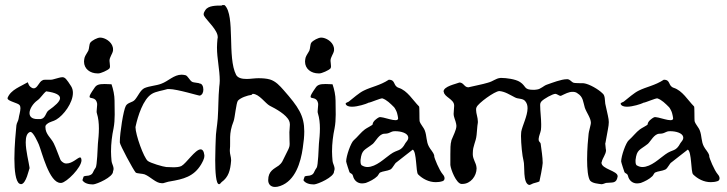

<svg xmlns="http://www.w3.org/2000/svg" viewBox="-20 -723 2882 761"><path d="M63 7C84 7 95 -55 97 -55V-59C94 -81 82 -126 82 -159C82 -179 86 -195 99 -200H101C112 -200 130 -159 134 -150C146 -121 175 2 220 2H223C244 0 303 -59 303 -88C303 -92 302 -96 299 -99H297C289 -99 267 -75 244 -75C242 -75 239 -75 236 -76C230 -78 221 -85 219 -91C210 -112 203 -135 193 -155C182 -177 160 -191 160 -219V-221C160 -225 162 -228 167 -232C178 -241 192 -242 203 -249C232 -266 269 -315 269 -355C269 -364 267 -373 262 -381C244 -409 238 -417 227 -417C219 -417 209 -413 189 -408C186 -407 182 -407 179 -407H162C157 -407 152 -407 149 -405C134 -399 129 -373 114 -373C112 -373 109 -373 106 -375C95 -382 95 -385 90 -397C62 -380 23 -368 10 -335V-333C10 -322 52 -315 58 -306C60 -303 61 -299 61 -294C61 -281 55 -264 54 -254C53 -244 46 -236 45 -226C43 -205 37 -147 37 -94C37 -47 42 -4 57 5C60 6 62 7 63 7ZM141 -251H129C106 -251 97 -261 97 -275C97 -291 111 -313 128 -325C142 -335 150 -351 163 -361C202 -356 218 -346 218 -334C218 -321 199 -304 172 -285C161 -277 161 -254 141 -251Z M422 -389C412 -389 403 -390 395 -390C372 -390 362 -387 354 -374C340 -354 335 -345 335 -340C335 -329 360 -342 365 -312V-307C365 -299 363 -290 363 -282C363 -279 363 -276 364 -274C370 -255 372 -234 372 -214C372 -193 370 -173 368 -153C367 -138 365 -66 359 -58C346 -41 351 -32 331 -27C325 -26 311 -26 311 -22C309 -16 306 -8 307 -8C315 4 332 8 348 8H349C364 7 428 -21 428 -43V-44C435 -59 423 -72 422 -86C421 -98 420 -110 420 -123C420 -154 424 -186 430 -214C437 -250 434 -287 434 -324C434 -345 429 -369 422 -389ZM377 -574C366 -574 345 -563 338 -554C333 -547 334 -531 330 -522C325 -512 318 -504 315 -494C314 -489 313 -483 313 -479C313 -450 337 -432 367 -432H370C379 -432 407 -444 414 -452C415 -454 416 -456 416 -460C416 -468 414 -477 414 -482C414 -497 426 -509 428 -523V-527C428 -530 428 -533 427 -536C422 -558 396 -574 377 -574Z M620 3H627C636 1 645 -3 654 -4C707 -13 748 -23 777 -71C782 -80 790 -93 790 -105V-108C788 -125 782 -131 775 -131C754 -131 718 -75 699 -65C691 -61 679 -60 667 -60C657 -60 647 -61 639 -61C626 -62 576 -77 566 -85C550 -97 517 -189 517 -219C517 -220 518 -222 518 -224C526 -261 547 -330 582 -351C598 -361 625 -364 644 -370H651C682 -370 769 -343 772 -344C782 -347 786 -357 786 -368C786 -380 781 -392 771 -392C769 -395 747 -395 741 -399C732 -404 724 -423 715 -425C709 -426 705 -427 700 -427C669 -427 647 -401 619 -391C598 -383 575 -383 553 -374C536 -366 528 -343 515 -328C505 -316 488 -318 479 -304C469 -287 455 -195 455 -163V-158C455 -149 508 -50 518 -39C523 -35 545 -35 553 -32C576 -23 598 3 620 3Z M958 -410C938 -410 923 -414 916 -426C880 -495 913 -660 871 -702C870 -703 868 -703 865 -703H862C860 -703 859 -700 858 -701C837 -701 805 -701 794 -683C794 -682 783 -670 789 -660C801 -640 843 -604 843 -576C843 -574 843 -571 842 -569C841 -557 840 -546 840 -535C840 -490 851 -447 851 -403C851 -395 850 -387 849 -379C845 -337 846 -295 843 -253C841 -225 835 -197 835 -169C835 -163 833 -127 833 -88C833 -42 836 7 848 7H849C853 6 855 2 858 -1C886 -21 893 -48 896 -86V-89C896 -101 891 -112 891 -124V-129C895 -165 885 -191 906 -243C911 -256 916 -315 923 -324C934 -336 961 -345 977 -347C979 -348 980 -351 982 -351C1007 -351 1032 -313 1049 -304C1073 -292 1115 -269 1126 -244C1128 -240 1129 -234 1129 -229C1129 -218 1127 -207 1127 -199C1127 -174 1128 -161 1128 -153C1128 -137 1124 -134 1099 -83C1095 -76 1090 -71 1085 -67C1067 -54 1043 -46 1043 -9C1043 7 1053 18 1070 18C1076 18 1083 17 1091 14C1151 -7 1172 -80 1180 -136C1184 -162 1186 -183 1186 -202C1186 -265 1163 -299 1104 -366C1089 -383 1073 -401 1050 -408C1036 -412 1020 -413 1004 -413C989 -413 972 -410 958 -410Z M1298 -389C1288 -389 1279 -390 1271 -390C1248 -390 1238 -387 1230 -374C1216 -354 1211 -345 1211 -340C1211 -329 1236 -342 1241 -312V-307C1241 -299 1239 -290 1239 -282C1239 -279 1239 -276 1240 -274C1246 -255 1248 -234 1248 -214C1248 -193 1246 -173 1244 -153C1243 -138 1241 -66 1235 -58C1222 -41 1227 -32 1207 -27C1201 -26 1187 -26 1187 -22C1185 -16 1182 -8 1183 -8C1191 4 1208 8 1224 8H1225C1240 7 1304 -21 1304 -43V-44C1311 -59 1299 -72 1298 -86C1297 -98 1296 -110 1296 -123C1296 -154 1300 -186 1306 -214C1313 -250 1310 -287 1310 -324C1310 -345 1305 -369 1298 -389ZM1253 -574C1242 -574 1221 -563 1214 -554C1209 -547 1210 -531 1206 -522C1201 -512 1194 -504 1191 -494C1190 -489 1189 -483 1189 -479C1189 -450 1213 -432 1243 -432H1246C1255 -432 1283 -444 1290 -452C1291 -454 1292 -456 1292 -460C1292 -468 1290 -477 1290 -482C1290 -497 1302 -509 1304 -523V-527C1304 -530 1304 -533 1303 -536C1298 -558 1272 -574 1253 -574Z M1415 4C1420 4 1425 3 1430 2C1446 -4 1464 -13 1476 -25C1479 -28 1483 -37 1486 -39C1498 -45 1515 -45 1527 -51C1537 -56 1544 -76 1552 -80C1554 -81 1615 -130 1616 -130C1632 -122 1628 -41 1637 -32C1655 -14 1680 -1 1707 -1C1716 -1 1725 -2 1734 -5C1744 -8 1745 -21 1735 -32C1721 -48 1701 -97 1701 -104V-107C1697 -121 1686 -130 1680 -142C1669 -162 1672 -184 1664 -205C1659 -219 1647 -229 1643 -243C1642 -249 1643 -300 1641 -301C1616 -326 1595 -364 1560 -375C1537 -383 1549 -407 1521 -407C1486 -384 1452 -379 1422 -364C1403 -355 1380 -334 1362 -320C1359 -318 1350 -316 1350 -312V-311C1353 -303 1363 -300 1375 -300C1398 -300 1431 -311 1439 -315C1440 -316 1440 -316 1441 -316C1448 -316 1490 -335 1496 -333C1513 -327 1527 -313 1542 -298C1545 -295 1553 -280 1554 -274C1555 -272 1558 -256 1558 -254C1558 -233 1495 -264 1482 -258C1474 -254 1457 -242 1457 -230C1457 -227 1432 -215 1426 -210C1412 -200 1397 -180 1382 -167C1371 -158 1352 -105 1352 -83C1352 -80 1364 -43 1365 -41C1369 -34 1376 -37 1379 -26C1383 -8 1397 4 1415 4ZM1436 -61C1429 -61 1422 -63 1415 -67C1410 -69 1409 -77 1409 -83V-89C1414 -131 1425 -127 1458 -153C1469 -163 1483 -193 1504 -193C1527 -193 1526 -203 1546 -203C1569 -203 1595 -196 1598 -180V-176C1598 -168 1591 -162 1587 -156C1568 -120 1557 -133 1527 -111C1505 -96 1471 -61 1436 -61Z M2077 10H2078C2082 10 2090 5 2093 4C2101 1 2111 0 2118 -4C2119 -5 2131 -67 2131 -77C2131 -101 2126 -128 2123 -153C2122 -160 2115 -160 2115 -170V-173C2116 -185 2122 -196 2124 -208C2125 -216 2125 -223 2125 -231C2125 -255 2121 -282 2121 -305V-307C2121 -312 2122 -316 2126 -321C2136 -332 2171 -351 2181 -351H2182C2189 -350 2196 -343 2202 -343C2204 -343 2204 -344 2205 -344C2220 -351 2234 -359 2249 -359C2256 -359 2263 -358 2269 -353C2292 -339 2291 -319 2298 -296C2305 -276 2322 -255 2322 -236C2322 -233 2321 -231 2321 -229C2319 -217 2314 -203 2313 -193C2311 -176 2307 -132 2307 -91C2307 -54 2310 -20 2319 -7C2329 4 2350 5 2363 7H2365C2371 7 2377 3 2382 2C2407 -1 2423 6 2428 -23V-25C2428 -46 2364 -53 2364 -78C2364 -79 2364 -80 2365 -81C2368 -97 2382 -111 2382 -128C2382 -130 2381 -132 2381 -133C2381 -140 2379 -147 2379 -153C2379 -154 2379 -156 2380 -158C2388 -206 2393 -222 2393 -239C2393 -254 2388 -269 2379 -312C2377 -325 2379 -345 2368 -353C2352 -369 2316 -390 2294 -393C2289 -394 2258 -392 2251 -396C2245 -399 2239 -408 2230 -409H2226C2205 -409 2169 -395 2149 -388C2135 -384 2123 -369 2107 -368C2102 -367 2097 -367 2094 -367C2055 -367 2067 -381 2041 -398C2023 -410 1984 -414 1970 -414H1963C1944 -412 1936 -401 1913 -395C1890 -388 1865 -384 1841 -378C1839 -377 1837 -377 1836 -377C1820 -377 1818 -396 1801 -396C1787 -390 1738 -381 1738 -360L1739 -359C1740 -339 1779 -330 1780 -306V-302C1780 -292 1778 -283 1778 -272C1778 -258 1786 -245 1788 -232C1788 -229 1789 -226 1789 -224C1789 -208 1776 -185 1770 -169C1769 -167 1769 -166 1769 -165C1765 -153 1765 -131 1765 -111V-69C1767 -50 1788 3 1808 6H1813C1845 6 1869 -25 1869 -56C1869 -59 1868 -61 1868 -64C1866 -77 1855 -92 1854 -109V-116C1854 -146 1866 -159 1869 -188C1871 -204 1871 -220 1874 -237V-242C1874 -257 1867 -273 1867 -287C1867 -291 1867 -295 1869 -298C1874 -313 1941 -362 1959 -362H1960C1982 -360 2001 -347 2021 -337C2033 -330 2051 -334 2061 -323C2068 -315 2071 -306 2071 -294C2071 -264 2050 -224 2046 -201C2046 -198 2045 -192 2045 -184C2045 -154 2050 -104 2055 -86C2061 -67 2051 3 2077 10Z M2505 4C2510 4 2515 3 2520 2C2536 -4 2554 -13 2566 -25C2569 -28 2573 -37 2576 -39C2588 -45 2605 -45 2617 -51C2627 -56 2634 -76 2642 -80C2644 -81 2705 -130 2706 -130C2722 -122 2718 -41 2727 -32C2745 -14 2770 -1 2797 -1C2806 -1 2815 -2 2824 -5C2834 -8 2835 -21 2825 -32C2811 -48 2791 -97 2791 -104V-107C2787 -121 2776 -130 2770 -142C2759 -162 2762 -184 2754 -205C2749 -219 2737 -229 2733 -243C2732 -249 2733 -300 2731 -301C2706 -326 2685 -364 2650 -375C2627 -383 2639 -407 2611 -407C2576 -384 2542 -379 2512 -364C2493 -355 2470 -334 2452 -320C2449 -318 2440 -316 2440 -312V-311C2443 -303 2453 -300 2465 -300C2488 -300 2521 -311 2529 -315C2530 -316 2530 -316 2531 -316C2538 -316 2580 -335 2586 -333C2603 -327 2617 -313 2632 -298C2635 -295 2643 -280 2644 -274C2645 -272 2648 -256 2648 -254C2648 -233 2585 -264 2572 -258C2564 -254 2547 -242 2547 -230C2547 -227 2522 -215 2516 -210C2502 -200 2487 -180 2472 -167C2461 -158 2442 -105 2442 -83C2442 -80 2454 -43 2455 -41C2459 -34 2466 -37 2469 -26C2473 -8 2487 4 2505 4ZM2526 -61C2519 -61 2512 -63 2505 -67C2500 -69 2499 -77 2499 -83V-89C2504 -131 2515 -127 2548 -153C2559 -163 2573 -193 2594 -193C2617 -193 2616 -203 2636 -203C2659 -203 2685 -196 2688 -180V-176C2688 -168 2681 -162 2677 -156C2658 -120 2647 -133 2617 -111C2595 -96 2561 -61 2526 -61Z"/></svg>

Font: Ancial
Style: Regular
Weight: 400
Designer: Daytona Mess (Anne-Dauphine Borione)
Foundry: Daytona Mess (Anne-Dauphine Borione)
Version: Version 1.000;Glyphs 3.2 (3192)